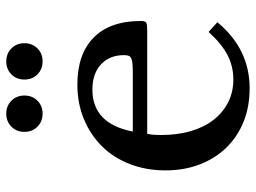

<svg xmlns="http://www.w3.org/2000/svg" viewBox="-122 -685 817 613"><g transform="rotate(-90 286.5 -378.5)"><path d="M522 -93Q437 10 311 10Q252 10 204 -9.5Q156 -29 121.5 -64.5Q87 -100 68 -149.5Q49 -199 49 -259Q49 -320 69 -372Q89 -424 125.5 -461Q162 -498 212.5 -519Q263 -540 323 -540Q420 -540 473 -488Q526 -436 526 -337Q526 -323 520.5 -320Q515 -317 495 -317H166Q162 -302 162 -272Q162 -220 174.5 -177.5Q187 -135 210.5 -105Q234 -75 266.5 -58.5Q299 -42 339 -42Q381 -42 417 -60.5Q453 -79 491 -121ZM357 -363Q377 -363 389 -364Q401 -365 407 -368Q413 -371 415 -376.5Q417 -382 417 -391Q417 -437 387.5 -464.5Q358 -492 307 -492Q198 -492 173 -363ZM172 -709Q172 -734 188.5 -750.5Q205 -767 230 -767Q255 -767 271.5 -750.5Q288 -734 288 -709Q288 -684 271.5 -667.5Q255 -651 230 -651Q205 -651 188.5 -667.5Q172 -684 172 -709ZM339 -709Q339 -734 355.5 -750.5Q372 -767 397 -767Q422 -767 438.5 -750.5Q455 -734 455 -709Q455 -684 438.5 -667.5Q422 -651 397 -651Q372 -651 355.5 -667.5Q339 -684 339 -709Z"/></g></svg>

Font: SVN-Libre Baskerville
Style: Regular
Weight: 400
Designer: Pablo Impallari, Rodrigo Fuenzalida
Foundry: Pablo Impallari, Rodrigo Fuenzalida
Version: Version 1.000; ttfautohint (v1.8.4)